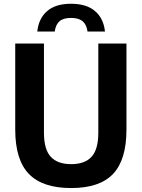

<svg xmlns="http://www.w3.org/2000/svg" viewBox="-20 -966 735 996"><path d="M349 9.5Q200.5 9.5 129.8 -63.8Q59 -137 59 -294V-740H208V-278Q208 -191 243.2 -152.8Q278.5 -114.5 349 -114.5Q420 -114.5 455 -152.8Q490 -191 490 -278V-740H636V-294Q636 -137 566.5 -63.8Q497 9.5 349 9.5ZM173.5 -802.5Q180.5 -870.5 224.5 -908.5Q268.5 -946.5 348.5 -946.5Q428.5 -946.5 473 -908.5Q517.5 -870.5 524.5 -802.5H434Q429 -839 408.5 -856Q388 -873 348.5 -873Q309 -873 289 -856Q269 -839 264 -802.5Z"/></svg>

Font: Encode Sans Semi Condensed
Style: Bold
Weight: 700
Width: 4
Designer: Multiple Designers
Foundry: Impallari Type
Version: Version 3.000; ttfautohint (v1.8.3) -l 8 -r 50 -G 200 -x 14 